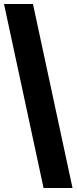

<svg xmlns="http://www.w3.org/2000/svg" viewBox="-20 -727 382 958"><path d="M197.3 210.9 0 -707H144.5L341.8 210.9Z"/></svg>

Font: Wanted Sans ExtraBold
Style: Regular
Weight: 800
Designer: Original Design by Kil Hyung-jin and Kang Hanbin, Wanted Lab, Inc; Hangeul from Source Han Sans by Jang Soo-young and Ka
Foundry: Wanted Lab, Inc.
Version: Version 1.003